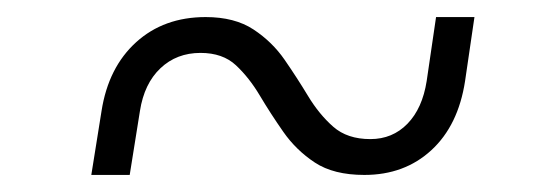

<svg xmlns="http://www.w3.org/2000/svg" viewBox="-20 -465 640 225"><path d="M87 -260 99 -335Q107 -386 139.5 -415.5Q172 -445 221 -445Q255 -445 277 -430.5Q299 -416 313.5 -395Q328 -374 341 -352.5Q354 -331 370.5 -316.5Q387 -302 414 -302Q440 -302 457.5 -320Q475 -338 480 -370L491 -445H536L525 -370Q517 -318 485.5 -289Q454 -260 407 -260Q371 -260 349 -274.5Q327 -289 312 -310.5Q297 -332 284.5 -353Q272 -374 256.5 -388.5Q241 -403 215 -403Q187 -403 168 -385Q149 -367 144 -335L132 -260Z"/></svg>

Font: JetBrains Mono Thin
Style: Italic
Weight: 100
Italic angle: -9°
Monospace: yes
Designer: Philipp Nurullin, Konstantin Bulenkov
Foundry: JetBrains
Version: Version 2.305; ttfautohint (v1.8.4.7-5d5b)